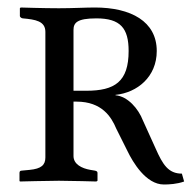

<svg xmlns="http://www.w3.org/2000/svg" viewBox="-20 -482 521 512"><path d="M323 -346C323 -264 286 -240 210 -240H176V-402C176 -421 185 -433 237 -433C301 -433 323 -407 323 -346ZM101 -62C101 -42 90 -32 59 -29L38 -27C34 -27 32 -25 32 -21V0L33 2C33 2 109 0 137 0C167 0 237 2 237 2L240 0V-21C240 -25 237 -26 233 -27L221 -29C198 -33 176 -44 176 -66V-211H184C252 -211 277 -170 290 -139L320 -79C334 -50 369 10 417 10C430 10 452 9 471 2L465 -19C429 -19 414 -43 395 -86L361 -161C349 -192 321 -225 288 -228V-229C346 -235 398 -277 398 -346C398 -425 329 -462 233 -462C208 -462 174 -460 137 -460C97 -460 35 -462 35 -462L33 -460V-439C33 -437 37 -433 41 -433C74 -430 101 -426 101 -397Z"/></svg>

Font: Linux Libertine O C
Style: Regular
Weight: 400
Designer: Philipp H. Poll
Foundry: Philipp H. Poll
Version: Version 4.0.3